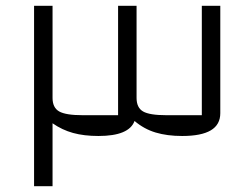

<svg xmlns="http://www.w3.org/2000/svg" viewBox="-20 -645 845 665"><path d="M98 0V-625H162V-306Q162 -272 185 -259Q208 -246 266 -246H389V-625H453V-306Q453 -272 475.5 -259Q498 -246 556 -246H679V-625H743V-253Q743 -213 710 -193.5Q677 -174 611 -174Q559 -174 519 -186Q479 -198 446 -226Q427 -174 321 -174Q271 -174 233 -184.5Q195 -195 162 -218V0Z"/></svg>

Font: Changa ExtraLight Light
Style: Regular
Weight: 300
Version: Version 3.002; ttfautohint (v1.8.2)